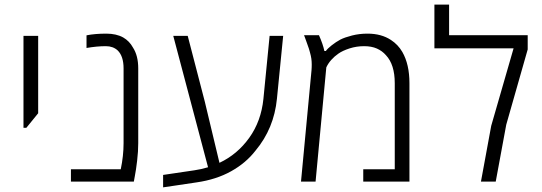

<svg xmlns="http://www.w3.org/2000/svg" viewBox="-20 -785 2341 830"><path d="M81.5 -232.4V-629.9H145V-295.4L93.8 -232.4Z M286.6 0V-53.2H502Q514.2 -111.3 514.2 -166V-489.3Q514.2 -542 488.8 -566.9Q468.8 -585.4 437.5 -585.4Q398.9 -585.4 354 -577.6V-632.3Q390.6 -639.6 439.5 -639.6Q482.9 -639.6 512.7 -623Q539.6 -607.4 554.7 -579.6Q577.6 -544.4 577.6 -489.3V-166Q577.6 -131.3 572.8 -90.1Q567.9 -48.8 563 -24.4L558.6 0Z M685.1 24.9V-28.8L820.3 -48.8Q848.1 -52.7 879.4 -62L729 -629.9H791.5L865.2 -346.2L928.7 -81.1Q1006.3 -117.7 1057.6 -189.5Q1108.9 -261.2 1118.7 -357.4L1145.5 -629.9H1204.1L1177.2 -358.4Q1164.6 -229.5 1084.5 -133.8Q1043.5 -80.6 979.2 -44.7Q915 -8.8 830.1 3.4Q788.1 9.8 751.7 15.1Q715.3 20.5 685.1 24.9Z M1281.2 0 1326.7 -481.9Q1327.1 -488.8 1327.4 -494.6Q1327.6 -500.5 1327.6 -506.3Q1327.6 -519.5 1325.9 -531.5Q1324.2 -543.5 1319.8 -559.1Q1319.3 -563 1315.4 -574.5Q1311.5 -585.9 1307.4 -597.2Q1303.2 -608.4 1302.7 -610.4Q1300.8 -616.2 1298.6 -621.6Q1296.4 -627 1294.4 -632.8H1358.9Q1376.5 -592.8 1382.3 -564.5H1388.7Q1395 -574.2 1413.6 -588.9Q1432.1 -603.5 1451.2 -613.8Q1470.2 -623.5 1502 -631.6Q1533.7 -639.6 1568.8 -639.6Q1628.4 -639.6 1669.9 -612.3Q1700.7 -592.3 1719.2 -560.5Q1750 -506.8 1750 -425.3V0H1550.3V-53.2H1686.5V-425.3Q1686.5 -505.9 1648.4 -546.4Q1632.3 -564.9 1609.1 -575.2Q1585.9 -585.4 1554.2 -585.4Q1521 -585.4 1491 -575.7Q1460.9 -565.9 1442.9 -553.2Q1425.8 -541.5 1412.1 -526.1Q1398.4 -510.7 1390.6 -493.7L1344.2 0Z M2059.1 0 2103.5 -241.2 2200.2 -576.2H1857.9V-765.1H1921.4V-632.8H2261.2V-571.3L2168.5 -246.1L2123 0Z"/></svg>

Font: Open Sans Light
Style: Regular
Weight: 300
Designer: Monotype Design Team
Foundry: Monotype Imaging Inc.
Version: Version 3.000; ttfautohint (v1.8.4)